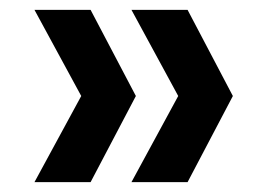

<svg xmlns="http://www.w3.org/2000/svg" viewBox="-20 -490 535 390"><path d="M164 -120H50L145 -295L50 -470H164L256 -295ZM361 -120H247L342 -295L247 -470H361L453 -295Z"/></svg>

Font: DM Sans 11pt SemiBold
Style: Regular
Weight: 600
Version: Version 4.004;gftools[0.9.30]